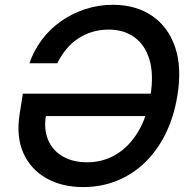

<svg xmlns="http://www.w3.org/2000/svg" viewBox="-20 -757 787 787"><path d="M321.3 9.8Q233.4 9.8 169.2 -26.9Q105 -63.5 75.4 -130.6Q45.9 -197.8 60.5 -289.6L73.7 -373H635.7L620.6 -281.2H138.7L168.5 -286.1Q158.7 -226.6 177.5 -182.9Q196.3 -139.2 237.8 -115.5Q279.3 -91.8 337.4 -91.8Q401.9 -91.8 455.3 -123.5Q508.8 -155.3 545.7 -216.3Q582.5 -277.3 596.7 -364.7Q610.8 -452.6 592.5 -512.9Q574.2 -573.2 530.8 -604.5Q487.3 -635.7 425.8 -635.7Q390.1 -635.7 358.4 -626.2Q326.7 -616.7 299.6 -598.6Q272.5 -580.6 251.5 -554.9Q230.5 -529.3 214.8 -497.6H100.6Q118.7 -550.3 151.9 -594.5Q185.1 -638.7 230.5 -670.4Q275.9 -702.1 329.8 -719.7Q383.8 -737.3 442.4 -737.3Q537.1 -737.3 603.3 -692.1Q669.4 -647 697.8 -563.7Q726.1 -480.5 707 -364.7Q692.9 -277.8 658.7 -208.7Q624.5 -139.6 574 -90.8Q523.4 -42 459.2 -16.1Q395 9.8 321.3 9.8Z"/></svg>

Font: Inter Medium
Style: Italic
Weight: 500
Italic angle: -9.3988°
Designer: Rasmus Andersson
Foundry: rsms
Version: Version 4.001;git-66647c0bb